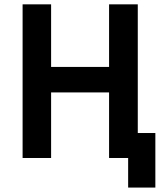

<svg xmlns="http://www.w3.org/2000/svg" viewBox="-20 -720 750 875"><path d="M564 134.8V0H477.1V-298.8H212.9V0H83V-700.2H212.9V-415H477.1V-700.2H607.9V-113.8H688V134.8Z"/></svg>

Font: Fixel Text SemiBold
Style: Regular
Weight: 600
Width: 4
Designer: AlfaBravo + MacPaw
Foundry: Kyrylo Tkachov, Marchela Mozhyna, Serhii Makarenko, Maria Weinstein, Zakhar Kryvoshyya
Version: Version 1.211